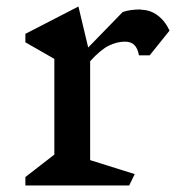

<svg xmlns="http://www.w3.org/2000/svg" viewBox="-20 -569 549 590"><path d="M501 -475 440 -399H407Q403 -421 392.5 -431Q382 -441 364 -441Q340 -441 315 -429Q290 -417 257 -381V-77L394 -34L377 1H58V-25L147 -94V-388L58 -439V-465L221 -549L251 -423L357 -532Q379 -540 414 -540L413 -539Q441 -539 464 -522Q487 -505 501 -475Z"/></svg>

Font: Inknut Antiqua Light
Style: Regular
Weight: 300
Designer: Claus Eggers Sørensen
Foundry: Claus Eggers Sørensen
Version: Version 1.003; ttfautohint (v1.8.2) -l 8 -r 50 -G 200 -x 14 